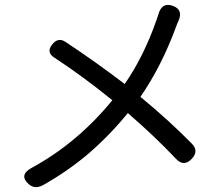

<svg xmlns="http://www.w3.org/2000/svg" viewBox="-20 -759 897 793"><path d="M98 1Q56 -37 113 -67Q300 -169 444 -345Q322 -444 206 -520Q168 -543 197 -577Q220 -605 249 -587Q376 -503 495 -412Q574 -526 627 -678Q628 -680 629 -684Q632 -694 634 -699Q648 -751 693.5 -735Q739 -719 716 -670Q711 -660 707 -648Q647 -485 560 -359Q680 -260 773 -165Q802 -135 772 -103Q739 -68 706 -104Q618 -197 508 -292Q435 -202 346 -125Q259 -51 157 6Q123 24 98 1Z"/></svg>

Font: GenSenRounded JP R
Style: Regular
Weight: 400
Version: Version 1.501;PS 1;hotconv 16.6.51;makeotf.lib2.5.65220